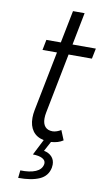

<svg xmlns="http://www.w3.org/2000/svg" viewBox="-99 -734 557 1002"><g transform="rotate(10 179.5 -233.5)"><path d="M92.8 -515.1H169.4L203.6 -687H265.1L231.4 -515.1H355L343.8 -460H220.2L157.7 -142.1Q154.3 -125.5 154.3 -109.9Q154.3 -81.5 167.7 -66.2Q181.2 -50.8 207 -50.8Q217.8 -50.8 230 -55.2Q242.2 -59.6 251.5 -65.4L272.5 -14.2Q247.1 2.9 209 5.4L181.2 57.1Q207 62 222.7 78.6Q238.3 95.2 238.3 120.6Q238.3 127.9 236.8 136.7Q228 182.1 185.3 201.2Q142.6 220.2 72.8 219.7L77.1 179.2Q127 180.7 158 167.5Q189 154.3 194.3 126.5Q194.8 124.5 194.8 120.6Q194.8 105 177.5 95.7Q160.2 86.4 127.4 85.9L169.9 2.4Q131.3 -5.4 111.6 -32.5Q91.8 -59.6 91.8 -102.1Q91.8 -121.6 96.2 -144L158.7 -460H82Z"/></g></svg>

Font: Reddit Sans Vanilla Light
Style: Italic
Weight: 300
Italic angle: -11.25°
Designer: Stephen Hutchings
Version: Version 1.013